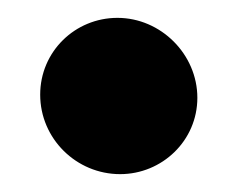

<svg xmlns="http://www.w3.org/2000/svg" viewBox="-20 21 265 215"><path d="M25 127C25 176.2 65.4 216 114.5 216C161.5 216 201 178.5 201 130.5C201 81.9 160.2 41 111.5 41C64 41 25 78.8 25 127Z"/></svg>

Font: Smoothie
Style: Bd
Weight: 700
Foundry: Cannot Into Space Fonts
Version: Version 0.8